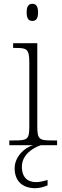

<svg xmlns="http://www.w3.org/2000/svg" viewBox="-20 -763 328 1009"><path d="M150 -653C168 -653 180 -663 180 -698C180 -732 168 -743 150 -743C132 -743 120 -732 120 -698C120 -663 132 -653 150 -653ZM29 0H155C105 13 57 64 57 121C57 187 96 226 166 226C186 226 210 220 230 211V183C203 190 190 194 169 194C131 194 95 175 95 113C95 48 157 12 195 0H280V-25H254C187 -25 176 -30 176 -98V-536H49V-511H64C120 -511 134 -506 134 -435V-97C134 -30 123 -25 56 -25H29Z"/></svg>

Font: Noto Serif Myanmar ExtraLight
Style: Regular
Weight: 200
Designer: Ben Mitchell and the Monotype Design Team
Foundry: Monotype Imaging Inc.
Version: Version 2.106